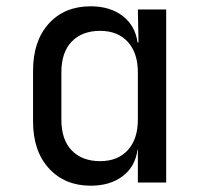

<svg xmlns="http://www.w3.org/2000/svg" viewBox="-20 -580 640 610"><path d="M268 10Q186 10 135.5 -45Q85 -100 85 -194V-355Q85 -450 135 -505Q185 -560 268 -560Q330 -560 370 -529Q410 -498 417 -445H420L418 -550H508V0H418V-105H417Q410 -51 370 -20.5Q330 10 268 10ZM298 -68Q354 -68 386 -103Q418 -138 418 -200V-350Q418 -412 386 -447Q354 -482 298 -482Q241 -482 208 -448Q175 -414 175 -350V-200Q175 -136 208 -102Q241 -68 298 -68Z"/></svg>

Font: JetBrainsMonoNL NF
Style: Regular
Weight: 400
Designer: Philipp Nurullin, Konstantin Bulenkov
Foundry: JetBrains
Version: Version 2.304; ttfautohint (v1.8.4.7-5d5b);Nerd Fonts 3.2.1